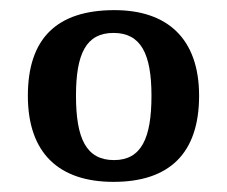

<svg xmlns="http://www.w3.org/2000/svg" viewBox="-20 -739 448 379"><path d="M204 -380C314 -380 373 -436 373 -550C373 -664 309 -719 206 -719C93 -719 35 -664 35 -550C35 -436 97 -380 204 -380ZM205 -423C150 -423 130 -466 130 -550C130 -633 150 -674 204 -674C258 -674 279 -633 279 -550C279 -466 259 -423 205 -423Z"/></svg>

Font: Noto Serif Telugu Medium
Style: Regular
Weight: 500
Designer: Jelle Bosma - Monotype Design Team
Foundry: Monotype Imaging Inc.
Version: Version 2.005